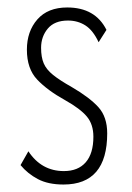

<svg xmlns="http://www.w3.org/2000/svg" viewBox="-20 -484 353 514"><path d="M150 10Q109 10 81.5 -4.5Q54 -19 35 -42L56 -79Q91 -26 151 -26Q189 -26 209.5 -49.5Q230 -73 230 -118Q230 -151 212.5 -172Q195 -193 154 -216Q107 -242 79.5 -271Q52 -300 52 -351Q52 -400 80 -432Q108 -464 160 -464Q235 -464 265 -404L244 -371Q229 -403 208.5 -416Q188 -429 162 -429Q126 -429 108 -407.5Q90 -386 90 -356Q90 -331 97 -314.5Q104 -298 122 -283.5Q140 -269 172 -251Q220 -223 243.5 -197Q267 -171 267 -127Q267 10 150 10Z"/></svg>

Font: Inconsolata ExtraCondensed Light
Style: Regular
Weight: 300
Width: 2
Monospace: yes
Designer: Raph Levien, Cyreal, Brenton Simpson
Foundry: Raph Levien, Cyreal, Google
Version: Version 3.100; ttfautohint (v1.8.4.7-5d5b)